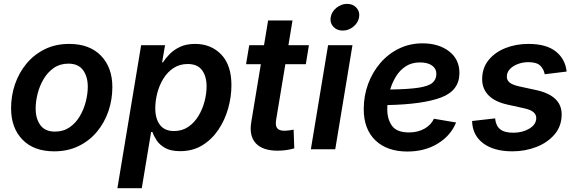

<svg xmlns="http://www.w3.org/2000/svg" viewBox="-20 -783 3023 1007"><path d="M264.2 10.7Q157.2 10.7 97.7 -50.8Q38.1 -112.3 38.1 -215.3Q38.1 -281.2 58.8 -341.6Q79.6 -401.9 119.1 -449.5Q158.7 -497.1 215.1 -524.9Q271.5 -552.7 342.8 -552.7Q449.7 -552.7 509.5 -491Q569.3 -429.2 569.3 -326.2Q569.3 -260.3 548.6 -199.7Q527.8 -139.2 488.3 -91.8Q448.7 -44.4 392.1 -16.8Q335.4 10.7 264.2 10.7ZM268.6 -92.8Q312 -92.8 344.5 -115Q377 -137.2 398.2 -172.9Q419.4 -208.5 429.9 -249.8Q440.4 -291 440.4 -328.1Q440.4 -381.3 415.5 -415.3Q390.6 -449.2 338.9 -449.2Q294.9 -449.2 262.7 -427Q230.5 -404.8 209.2 -369.1Q188 -333.5 177.5 -292.5Q167 -251.5 167 -213.4Q167 -160.6 191.7 -126.7Q216.3 -92.8 268.6 -92.8Z M595.7 204.1 720.2 -545.9H845.7L830.1 -455.6H834.5Q847.7 -476.6 869.4 -499Q891.1 -521.5 924.1 -537.1Q957 -552.7 1003.4 -552.7Q1086.9 -552.7 1140.4 -497.1Q1193.8 -441.4 1193.8 -336.4Q1193.8 -275.9 1176.8 -214.8Q1159.7 -153.8 1125.7 -103Q1091.8 -52.2 1041.5 -21.2Q991.2 9.8 924.8 9.8Q876 9.8 846.4 -6.8Q816.9 -23.4 801.5 -46.9Q786.1 -70.3 779.8 -90.3H772.5L723.6 204.1ZM892.6 -95.7Q935.5 -95.7 967.8 -117.9Q1000 -140.1 1021.2 -175.5Q1042.5 -210.9 1053 -251.7Q1063.5 -292.5 1063.5 -329.6Q1063.5 -382.8 1039.6 -415Q1015.6 -447.3 964.8 -447.3Q922.4 -447.3 890.6 -426.5Q858.9 -405.8 837.4 -371.3Q815.9 -336.9 805.2 -295.9Q794.4 -254.9 794.4 -214.8Q794.4 -159.7 819.1 -127.7Q843.8 -95.7 892.6 -95.7Z M1600.1 -545.9 1584 -446.3H1476.6L1428.2 -154.3Q1423.3 -124.5 1433.6 -110.8Q1443.8 -97.2 1472.7 -97.2Q1481.4 -97.2 1496.1 -99.1Q1510.7 -101.1 1520 -103L1523.4 -4.9Q1502 1.5 1479.5 4.4Q1457 7.3 1436 7.3Q1357.4 7.3 1321.5 -31.7Q1285.6 -70.8 1297.9 -143.1L1348.1 -446.3H1270.5L1287.1 -545.9H1364.7L1386.2 -675.8H1514.2L1492.7 -545.9Z M1610.4 0 1700.7 -545.9H1828.6L1738.3 0ZM1777.3 -622.6Q1746.6 -622.6 1728 -643.1Q1709.5 -663.6 1714.4 -692.4Q1719.2 -721.7 1744.6 -742.2Q1770 -762.7 1800.3 -762.7Q1831.1 -762.7 1849.6 -742.2Q1868.2 -721.7 1863.3 -692.4Q1858.4 -663.6 1833.3 -643.1Q1808.1 -622.6 1777.3 -622.6Z M2116.7 11.7Q2009.8 11.7 1948.7 -47.1Q1887.7 -106 1887.7 -210.4Q1887.7 -280.3 1910.6 -342.5Q1933.6 -404.8 1975.1 -452.9Q2016.6 -501 2073 -528.3Q2129.4 -555.7 2196.3 -555.7Q2280.8 -555.7 2335.2 -513.9Q2389.6 -472.2 2389.6 -399.9Q2389.6 -308.6 2294.7 -272.2Q2199.7 -235.8 2011.7 -231.9Q2011.2 -219.7 2011.2 -208.5Q2011.2 -157.7 2036.1 -123Q2061 -88.4 2125.5 -88.4Q2169.9 -88.4 2205.1 -107.4Q2240.2 -126.5 2255.9 -160.2L2372.1 -140.6Q2344.2 -71.8 2276.1 -30Q2208 11.7 2116.7 11.7ZM2026.4 -313.5Q2122.6 -314.9 2175 -323Q2227.5 -331.1 2248 -348.6Q2268.6 -366.2 2268.6 -395.5Q2268.6 -423.3 2245.6 -439.5Q2222.7 -455.6 2183.1 -455.6Q2139.2 -455.6 2107.9 -435.1Q2076.7 -414.6 2056.9 -382.1Q2037.1 -349.6 2026.4 -313.5Z M2667.5 10.7Q2570.8 10.7 2514.6 -31.2Q2458.5 -73.2 2456.1 -146.5V-148.4L2576.7 -162.1Q2580.6 -123 2603.3 -105Q2626 -86.9 2672.4 -86.9Q2720.7 -86.9 2756.6 -108.6Q2792.5 -130.4 2792.5 -164.1Q2792.5 -182.1 2778.1 -194.6Q2763.7 -207 2731.9 -214.4L2641.6 -234.4Q2575.2 -249 2542 -283.4Q2508.8 -317.9 2508.8 -367.2Q2508.8 -426.3 2542.5 -467.8Q2576.2 -509.3 2631.3 -531Q2686.5 -552.7 2751 -552.7Q2844.7 -552.7 2894.3 -513.7Q2943.8 -474.6 2951.2 -411.6Q2951.2 -410.6 2951.4 -409.7Q2951.7 -408.7 2951.7 -407.7L2836.9 -393.6Q2832 -420.9 2813.2 -439Q2794.4 -457 2751 -457Q2722.7 -457 2696.8 -447.5Q2670.9 -438 2654.5 -420.9Q2638.2 -403.8 2638.2 -380.9Q2638.2 -362.3 2652.8 -350.1Q2667.5 -337.9 2702.1 -330.1L2792.5 -310.5Q2925.8 -281.2 2925.8 -183.1Q2925.8 -121.6 2888.7 -78.1Q2851.6 -34.7 2792.7 -12Q2733.9 10.7 2667.5 10.7Z"/></svg>

Font: Inter Semi Bold
Style: Italic
Weight: 600
Italic angle: -9.39999°
Designer: Rasmus Andersson
Foundry: rsms
Version: Version 4.000;git-3c8e0fc